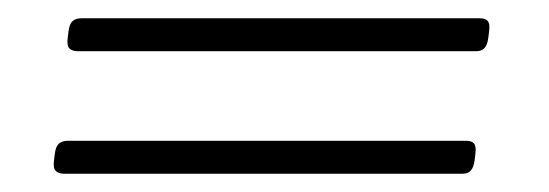

<svg xmlns="http://www.w3.org/2000/svg" viewBox="-20 -337 600 210"><path d="M50 -147Q44 -147 41 -150Q38 -153 39 -161L40 -169Q41 -177 44.5 -180Q48 -183 54 -183H490Q496 -183 498.5 -180Q501 -177 500 -169L499 -161Q498 -154 495 -150.5Q492 -147 486 -147ZM65 -281Q59 -281 56 -284Q53 -287 54 -295L55 -303Q56 -311 59.5 -314Q63 -317 69 -317H505Q511 -317 513.5 -314Q516 -311 515 -303L514 -295Q513 -288 510 -284.5Q507 -281 501 -281Z"/></svg>

Font: Asap Thin
Style: Italic
Weight: 250
Italic angle: -6°
Designer: Pablo Cosgaya
Foundry: Omnibus-Type
Version: Version 3.001